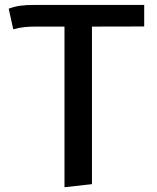

<svg xmlns="http://www.w3.org/2000/svg" viewBox="-20 -562 655 803"><path d="M35.4 -439.5 16.4 -525.6Q41 -534.9 65.4 -538.2Q89.7 -541.5 130.3 -541.5H583.1V-451.3L364.6 -450.8V208.2L249.7 221V-450.8H130.3Q103.6 -450.8 82.6 -448.7Q61.5 -446.7 35.4 -439.5Z"/></svg>

Font: Fira Code Medium
Style: Regular
Weight: 500
Designer: Carrois Corporate, Edenspiekermann AG, Nikita Prokopov
Foundry: Carrois Corporate, Edenspiekermann AG, Nikita Prokopov
Version: Version 6.002